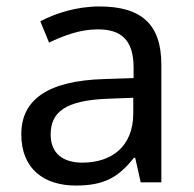

<svg xmlns="http://www.w3.org/2000/svg" viewBox="-20 -565 601 595"><path d="M288 -545C218 -545 152 -524 105 -499L132 -433C176 -454 227 -474 283 -474C353 -474 394 -444 394 -355V-323L303 -320C128 -315 46 -256 46 -149C46 -40 118 10 215 10C305 10 348 -17 395 -76H399L416 0H480V-365C480 -490 418 -545 288 -545ZM314 -259 393 -262V-214C393 -110 325 -61 235 -61C177 -61 137 -88 137 -148C137 -216 180 -254 314 -259Z"/></svg>

Font: Noto Sans Bhaiksuki
Style: Regular
Weight: 400
Designer: Monotype Design Team
Foundry: Monotype Imaging Inc.
Version: Version 2.002